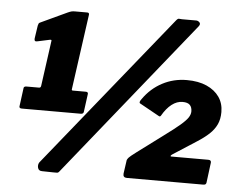

<svg xmlns="http://www.w3.org/2000/svg" viewBox="-53 -816 1125 884"><g transform="rotate(5 510.0 -373.5)"><path d="M341 -379Q353 -379 351 -368L340 -286Q339 -276 326 -276H54Q40 -276 43 -288L54 -371Q55 -379 67 -379H125Q133 -379 134 -389L163 -599Q164 -604 156 -603L100 -591Q83 -586 85 -603L94 -663Q96 -671 97.5 -673.5Q99 -676 106 -679L226 -735Q237 -740 243.5 -741.5Q250 -743 259 -743H316Q327 -743 324 -730L276 -385Q275 -379 281 -379H341ZM252 -3Q247 4 241 4Q235 4 224 4L172 3Q156 3 152.5 -11Q149 -25 156 -36L726 -742Q734 -752 739.5 -751Q745 -750 753 -750H819Q827 -750 834 -743Q841 -736 833 -725ZM715 -209Q764 -245 789 -266.5Q814 -288 823.5 -302.5Q833 -317 833 -331Q833 -350 823 -360.5Q813 -371 789 -371Q763 -371 739 -352.5Q715 -334 695 -299Q691 -293 685 -297L595 -347Q587 -351 600 -368Q635 -418 687 -445.5Q739 -473 800 -473Q854 -473 892 -456Q930 -439 950.5 -409.5Q971 -380 971 -340Q971 -307 959.5 -282.5Q948 -258 926 -237.5Q904 -217 871 -196L761 -125Q756 -121 755.5 -118.5Q755 -116 759 -116H930Q944 -116 943 -104L931 -10Q930 -5 927 -2.5Q924 0 916 0H564Q545 0 547 -19L556 -82Q558 -87 563.5 -93.5Q569 -100 597 -121Z"/></g></svg>

Font: Libre Franklin Thin Black
Style: Italic
Weight: 900
Italic angle: -8°
Version: Version 2.000